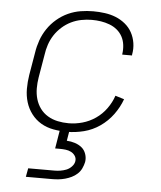

<svg xmlns="http://www.w3.org/2000/svg" viewBox="-53 -574 706 841"><g transform="rotate(5 300.0 -154.0)"><path d="M254 8Q224 8 194 2.5Q164 -3 139.5 -17.5Q115 -32 97.5 -55Q80 -78 71.5 -106Q63 -134 63 -164.5Q63 -195 68 -226L85 -326Q89 -353 98.5 -380Q108 -407 124.5 -431.5Q141 -456 164 -475.5Q187 -495 213.5 -507Q240 -519 268 -523.5Q296 -528 323 -528Q349 -528 374.5 -524.5Q400 -521 422.5 -512Q445 -503 464 -487.5Q483 -472 494.5 -451Q506 -430 510 -405Q514 -380 509 -354V-350H466V-353Q469 -373 466.5 -393Q464 -413 455 -429.5Q446 -446 431.5 -458Q417 -470 398.5 -477Q380 -484 360.5 -487Q341 -490 320 -490Q298 -490 274.5 -485.5Q251 -481 229.5 -470.5Q208 -460 189.5 -443.5Q171 -427 158 -407Q145 -387 137.5 -364.5Q130 -342 127 -319L110 -219Q106 -195 106 -170.5Q106 -146 112.5 -123.5Q119 -101 132.5 -82.5Q146 -64 166 -52Q186 -40 209.5 -35Q233 -30 258 -30Q288 -30 318.5 -38.5Q349 -47 376 -65.5Q403 -84 422.5 -111Q442 -138 452 -168L491 -156Q478 -120 454.5 -88Q431 -56 398.5 -33.5Q366 -11 328.5 -1.5Q291 8 254 8ZM92 220 99 182H214Q227 182 240 180Q253 178 266 173Q279 168 289.5 157Q300 146 302 133Q304 120 297 109.5Q290 99 279 93.5Q268 88 255.5 86.5Q243 85 230 85H209L228 -30H270L257 47Q276 48 293 53.5Q310 59 323 69.5Q336 80 342 97.5Q348 115 345 133Q342 147 335.5 161Q329 175 317.5 185.5Q306 196 292.5 202.5Q279 209 264.5 213Q250 217 235.5 218.5Q221 220 207 220Z"/></g></svg>

Font: Iosevka Aile Extralight
Style: Italic
Weight: 200
Italic angle: -9°
Designer: Belleve Invis
Foundry: Belleve Invis
Version: Version 31.1.0; ttfautohint (v1.8.4)